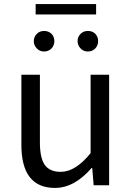

<svg xmlns="http://www.w3.org/2000/svg" viewBox="-20 -910 647 943"><path d="M85 -199V-543H176V-210Q176 -134 200 -100Q224 -66 278 -66Q351 -66 425 -158V-543H516V0H440L433 -85H430Q345 13 250 13Q85 13 85 -199ZM161 -672Q146 -687 146 -708Q146 -729 161 -744Q175 -758 197 -758Q218 -758 233 -744Q247 -729 247 -708Q247 -687 233 -672Q218 -657 197 -657Q175 -657 161 -672ZM155 -890H452V-839H155ZM376 -672Q361 -687 361 -708Q361 -729 376 -744Q390 -758 412 -758Q434 -758 448 -744Q462 -729 462 -708Q462 -687 448 -672Q433 -657 412 -657Q390 -657 376 -672Z"/></svg>

Font: Source Han Sans K Regular
Style: Regular
Weight: 400
Designer: Ryoko NISHIZUKA  (kana & ideographs); Paul D. Hunt (Latin, Greek & Cyrillic); Wenlong ZHANG  (bopomofo); Sandoll Communi
Foundry: Adobe Systems Incorporated
Version: Version 1.00 July 18, 2014, initial release